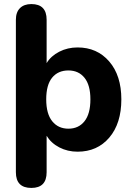

<svg xmlns="http://www.w3.org/2000/svg" viewBox="-20 -734 650 943"><path d="M134 189Q58 189 58 112V-637Q58 -674 78 -694Q98 -714 134 -714Q209 -714 209 -637V-424Q230 -459 271 -480Q312 -501 361 -501Q457 -501 516.5 -432Q576 -363 576 -246Q576 -128 517 -58.5Q458 11 361 11Q312 11 271.5 -10Q231 -31 209 -67V112Q209 189 134 189ZM424 -246Q424 -316 395 -352Q366 -388 316 -388Q265 -388 236 -352.5Q207 -317 207 -246Q207 -175 236.5 -138.5Q266 -102 316 -102Q366 -102 395 -138.5Q424 -175 424 -246Z"/></svg>

Font: Nunito ExtraBold
Style: Regular
Weight: 800
Designer: Vernon Adams
Foundry: Vernon Adams
Version: Version 3.602